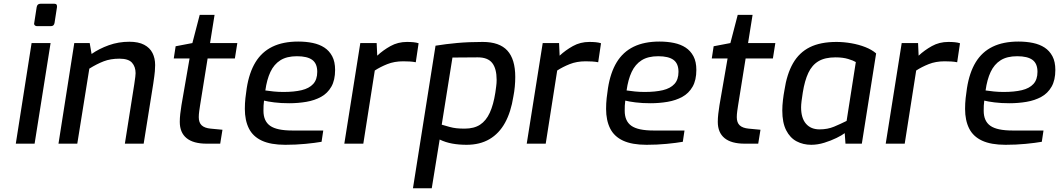

<svg xmlns="http://www.w3.org/2000/svg" viewBox="-20 -764 5632 1021"><path d="M176 -625Q169 -625 164.5 -630Q160 -635 162 -642L175 -726Q178 -744 195 -744H270Q278 -744 281 -739Q284 -734 283 -726L270 -642Q267 -625 251 -625ZM64 0 148 -535H249L164 0Z M291 0 375 -535H457L467 -477Q507 -505 558.5 -523.5Q610 -542 668 -542Q716 -542 746.5 -526Q777 -510 791 -482Q805 -454 805 -418Q805 -404 803.5 -385Q802 -366 795 -319L744 0H644L694 -316Q698 -344 699.5 -355.5Q701 -367 701 -375Q701 -409 682 -430.5Q663 -452 615 -452Q568 -452 531.5 -438Q495 -424 455 -399L391 0Z M1079 0Q1008 0 972 -29.5Q936 -59 936 -116Q936 -136 938.5 -158Q941 -180 945 -205L988 -453H904L914 -518L1003 -535L1042 -685H1121L1097 -535H1242L1229 -453H1084L1044 -204Q1042 -191 1039.5 -173.5Q1037 -156 1037 -141Q1037 -112 1052.5 -97.5Q1068 -83 1100 -80L1163 -74L1151 0Z M1497 6Q1420 6 1372.5 -16Q1325 -38 1303.5 -81Q1282 -124 1282 -185Q1282 -215 1285 -242Q1288 -269 1292 -295Q1305 -378 1338.5 -433Q1372 -488 1428.5 -515.5Q1485 -543 1566 -543Q1608 -543 1643.5 -535.5Q1679 -528 1705 -511Q1731 -494 1746.5 -465Q1762 -436 1762 -392Q1762 -338 1742 -303Q1722 -268 1687.5 -249Q1653 -230 1609 -222.5Q1565 -215 1518 -215Q1474 -215 1438.5 -219.5Q1403 -224 1384 -229Q1382 -216 1381.5 -202Q1381 -188 1381 -175Q1381 -120 1416.5 -95Q1452 -70 1534 -70H1699L1690 -10Q1656 -4 1604.5 1Q1553 6 1497 6ZM1487 -275Q1544 -275 1584 -284.5Q1624 -294 1645.5 -317.5Q1667 -341 1667 -382Q1667 -426 1640.5 -445.5Q1614 -465 1559 -465Q1505 -465 1471 -443.5Q1437 -422 1418 -381.5Q1399 -341 1391 -283Q1410 -280 1435.5 -277.5Q1461 -275 1487 -275Z M1811 0 1896 -535H1983L1986 -468Q2017 -497 2056.5 -519Q2096 -541 2144 -541Q2163 -541 2178.5 -539.5Q2194 -538 2206 -534L2191 -433Q2176 -436 2159 -437Q2142 -438 2124 -438Q2077 -438 2039.5 -423Q2002 -408 1973 -389L1912 0Z M2176 237 2296 -521Q2351 -530 2412 -535.5Q2473 -541 2547 -541Q2636 -541 2678 -495Q2720 -449 2720 -355Q2720 -330 2717.5 -303Q2715 -276 2710 -251Q2697 -168 2665.5 -111Q2634 -54 2583 -24Q2532 6 2461 6Q2420 6 2384.5 -0.5Q2349 -7 2318 -22L2276 237ZM2451 -80Q2501 -80 2533 -101Q2565 -122 2584.5 -164.5Q2604 -207 2614 -271Q2616 -286 2618.5 -304Q2621 -322 2621 -339Q2621 -399 2597.5 -429Q2574 -459 2521 -459L2386 -458L2329 -101Q2353 -94 2371 -89Q2389 -84 2407.5 -82Q2426 -80 2451 -80Z M2781 0 2866 -535H2953L2956 -468Q2987 -497 3026.5 -519Q3066 -541 3114 -541Q3133 -541 3148.5 -539.5Q3164 -538 3176 -534L3161 -433Q3146 -436 3129 -437Q3112 -438 3094 -438Q3047 -438 3009.5 -423Q2972 -408 2943 -389L2882 0Z M3418 6Q3341 6 3293.5 -16Q3246 -38 3224.5 -81Q3203 -124 3203 -185Q3203 -215 3206 -242Q3209 -269 3213 -295Q3226 -378 3259.5 -433Q3293 -488 3349.5 -515.5Q3406 -543 3487 -543Q3529 -543 3564.5 -535.5Q3600 -528 3626 -511Q3652 -494 3667.5 -465Q3683 -436 3683 -392Q3683 -338 3663 -303Q3643 -268 3608.5 -249Q3574 -230 3530 -222.5Q3486 -215 3439 -215Q3395 -215 3359.5 -219.5Q3324 -224 3305 -229Q3303 -216 3302.5 -202Q3302 -188 3302 -175Q3302 -120 3337.5 -95Q3373 -70 3455 -70H3620L3611 -10Q3577 -4 3525.5 1Q3474 6 3418 6ZM3408 -275Q3465 -275 3505 -284.5Q3545 -294 3566.5 -317.5Q3588 -341 3588 -382Q3588 -426 3561.5 -445.5Q3535 -465 3480 -465Q3426 -465 3392 -443.5Q3358 -422 3339 -381.5Q3320 -341 3312 -283Q3331 -280 3356.5 -277.5Q3382 -275 3408 -275Z M3940 0Q3869 0 3833 -29.5Q3797 -59 3797 -116Q3797 -136 3799.5 -158Q3802 -180 3806 -205L3849 -453H3765L3775 -518L3864 -535L3903 -685H3982L3958 -535H4103L4090 -453H3945L3905 -204Q3903 -191 3900.5 -173.5Q3898 -156 3898 -141Q3898 -112 3913.5 -97.5Q3929 -83 3961 -80L4024 -74L4012 0Z M4294 6Q4251 6 4216 -12.5Q4181 -31 4160.5 -71.5Q4140 -112 4140 -176Q4140 -203 4143.5 -232Q4147 -261 4151 -282Q4164 -370 4197 -427.5Q4230 -485 4286.5 -513Q4343 -541 4428 -541Q4467 -541 4507 -534Q4547 -527 4581.5 -513.5Q4616 -500 4639 -480L4563 0H4476L4472 -56Q4458 -45 4428.5 -30.5Q4399 -16 4363.5 -5Q4328 6 4294 6ZM4338 -76Q4381 -76 4415.5 -90.5Q4450 -105 4482 -121L4531 -434Q4518 -442 4490 -450.5Q4462 -459 4423 -459Q4367 -459 4332.5 -438.5Q4298 -418 4278.5 -376.5Q4259 -335 4249 -272Q4245 -247 4242.5 -227Q4240 -207 4240 -193Q4240 -136 4266 -106Q4292 -76 4338 -76Z M4690 0 4775 -535H4862L4865 -468Q4896 -497 4935.5 -519Q4975 -541 5023 -541Q5042 -541 5057.5 -539.5Q5073 -538 5085 -534L5070 -433Q5055 -436 5038 -437Q5021 -438 5003 -438Q4956 -438 4918.5 -423Q4881 -408 4852 -389L4791 0Z M5327 6Q5250 6 5202.5 -16Q5155 -38 5133.5 -81Q5112 -124 5112 -185Q5112 -215 5115 -242Q5118 -269 5122 -295Q5135 -378 5168.5 -433Q5202 -488 5258.5 -515.5Q5315 -543 5396 -543Q5438 -543 5473.5 -535.5Q5509 -528 5535 -511Q5561 -494 5576.5 -465Q5592 -436 5592 -392Q5592 -338 5572 -303Q5552 -268 5517.5 -249Q5483 -230 5439 -222.5Q5395 -215 5348 -215Q5304 -215 5268.5 -219.5Q5233 -224 5214 -229Q5212 -216 5211.5 -202Q5211 -188 5211 -175Q5211 -120 5246.5 -95Q5282 -70 5364 -70H5529L5520 -10Q5486 -4 5434.5 1Q5383 6 5327 6ZM5317 -275Q5374 -275 5414 -284.5Q5454 -294 5475.5 -317.5Q5497 -341 5497 -382Q5497 -426 5470.5 -445.5Q5444 -465 5389 -465Q5335 -465 5301 -443.5Q5267 -422 5248 -381.5Q5229 -341 5221 -283Q5240 -280 5265.5 -277.5Q5291 -275 5317 -275Z"/></svg>

Font: Exo Thin Medium
Style: Italic
Weight: 500
Italic angle: -9°
Version: Version 2.000